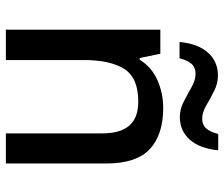

<svg xmlns="http://www.w3.org/2000/svg" viewBox="-76 -706 781 670"><g transform="rotate(90 315.0 -370.5)"><path d="M356 -549Q450 -549 500 -502Q550 -455 550 -351V0H445V-336Q445 -399 418 -430.5Q391 -462 334 -462Q251 -462 220 -413Q189 -364 189 -272V0H83V-539H167L182 -467H188Q214 -509 259.5 -529Q305 -549 356 -549ZM126 -606Q132 -670 163 -705Q194 -740 243 -740Q271 -740 297.5 -726.5Q324 -713 348 -699Q372 -685 394 -685Q415 -685 427.5 -699Q440 -713 447 -741H504Q498 -677 467 -642Q436 -607 388 -607Q361 -607 334.5 -620.5Q308 -634 283.5 -648Q259 -662 237 -662Q215 -662 202.5 -648Q190 -634 183 -606Z"/></g></svg>

Font: Noto Sans Vithkuqi Medium
Style: Regular
Weight: 500
Version: Version 1.001